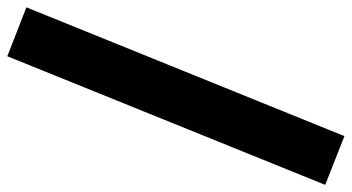

<svg xmlns="http://www.w3.org/2000/svg" viewBox="-246 -607 960 524"><g transform="rotate(-90 234.0 -345.0)"><path d="M124.5 115 -8.5 62.5 342.5 -805 476 -753Z"/></g></svg>

Font: Geologica
Style: Bold
Weight: 700
Designer: Sindre Bremnes, Frode Helland
Foundry: Monokrom Skriftforlag AS
Version: Version 1.010; ttfautohint (v1.8.4.7-5d5b);gftools[0.9.28]